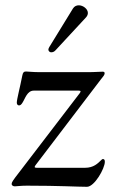

<svg xmlns="http://www.w3.org/2000/svg" viewBox="-20 -704 442 728"><path d="M282.7 -351.2 50.4 -47.6C29.5 -20.6 24.1 -12.8 24.1 -6.4C24.1 -2.1 28.4 2.5 36.2 2.5C44.7 2.5 57.5 0 81.7 0C205.3 0 273.4 4.3 309.7 4.3C338.1 4.3 377.5 -65 377.5 -90.6C377.5 -97.3 375.4 -100.9 370.7 -100.9C367.5 -100.9 366.5 -99.8 362.6 -95.9C350.9 -84.5 334.9 -67.8 302.6 -67.8H118.6C110.4 -68.2 109.7 -70.3 114.3 -77.1L361.2 -401.3C371.8 -414.8 376.8 -419.7 376.8 -426.5C376.8 -431.1 373.2 -432.2 369 -432.2C355.1 -432.2 342 -430.4 311.1 -430.4H132.8C101.6 -430.4 88.4 -432.9 78.8 -432.9C70.7 -432.9 66.8 -429.7 64.6 -417.6C55.8 -372.2 43.7 -327.8 43.7 -314.6C43.7 -307.9 47.6 -304.3 52.2 -304.3C57.2 -304.3 61.1 -307.9 65 -314.3C75.6 -330.3 82.7 -360.4 108.3 -360.4H278.4C286.6 -360.1 287.3 -358 282.7 -351.2ZM163.4 -516C163.4 -511.7 166.9 -505.7 174.7 -505.7C180 -505.7 185.7 -507.8 190.7 -513.5L306.5 -638.5C311.1 -643.8 313.2 -649.5 313.2 -654.8C313.2 -670.1 295.1 -683.9 278.8 -683.9C270.2 -683.9 262.1 -680.4 256.7 -671.9L166.9 -525.6C164.4 -521.3 163.7 -518.8 163.4 -516Z"/></svg>

Font: Margiela Serif Text
Style: Regular
Weight: 400
Designer: Andreas Faust, Stefan Endress
Version: Version 1.002;FEAKit 1.0